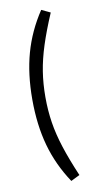

<svg xmlns="http://www.w3.org/2000/svg" viewBox="-97 -827 537 972"><g transform="rotate(-10 171.5 -341.5)"><path d="M233.4 -759.3Q196.3 -672.4 174.1 -603.5Q151.9 -534.7 142.1 -472.4Q132.3 -410.2 132.3 -341.3Q132.3 -272.9 142.1 -210.4Q151.9 -147.9 174.1 -79.3Q196.3 -10.7 233.4 76.2L188 98.6Q124 2.4 94.5 -104Q64.9 -210.4 64.9 -341.3Q64.9 -472.7 94.5 -578.4Q124 -684.1 188 -780.8Z"/></g></svg>

Font: Pinar DS4-Regular
Style: Regular
Weight: 400
Designer: Amin Abedi
Version: Version 2.000